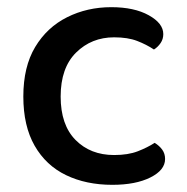

<svg xmlns="http://www.w3.org/2000/svg" viewBox="-20 -502 521 535"><path d="M298 -398Q235 -398 192 -355.5Q149 -313 149 -233Q149 -154 190.5 -112Q232 -70 298 -70Q337 -70 364 -80.5Q391 -91 411 -104Q424 -96 432 -85Q440 -74 440 -59Q440 -28 399 -7.5Q358 13 293 13Q220 13 164 -14Q108 -41 76.5 -96Q45 -151 45 -233Q45 -316 78 -371Q111 -426 167 -454Q223 -482 290 -482Q354 -482 394.5 -459.5Q435 -437 435 -407Q435 -393 427.5 -382Q420 -371 409 -364Q388 -378 362 -388Q336 -398 298 -398Z"/></svg>

Font: Baloo Bhaijaan 2 Medium
Style: Regular
Weight: 500
Designer: Sanskriti Dholi, Noopur Datye and Ek Type
Foundry: Ek Type
Version: Version 1.701